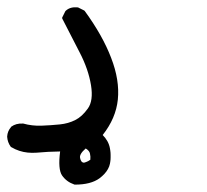

<svg xmlns="http://www.w3.org/2000/svg" viewBox="-53 -246 573 531"><path d="M152.3 264.2Q130.9 256.8 118.7 239.3Q106.9 222.2 113.3 172.9Q80.1 173.3 47.9 176.3Q35.6 177.2 23.7 176Q11.7 174.8 0.5 171.1Q-10.7 167.5 -21.5 161.1L-22.5 160.6L-23.4 159.7Q-32.2 147.5 -33.2 132.3V131.8V131.3Q-32.2 116.7 -22.9 106L-22.5 105L-22 104.5Q-8.8 94.7 10.3 95.7H10.7H11.2Q35.6 102.5 61.5 101.6Q87.4 100.6 112.3 98.1Q136.2 95.7 155.3 85.9Q173.8 76.7 189.9 54.2Q205.6 32.7 198.7 -10.3Q191.4 -54.7 167.5 -100.6Q143.1 -147.5 119.6 -193.8L118.7 -196.3L119.6 -198.7L127.4 -214.4L127.9 -215.3L128.9 -216.3Q135.3 -222.2 143.6 -224.4Q151.9 -226.6 161.6 -225.6H162.6L163.6 -225.1L179.2 -217.3L180.7 -216.3L181.6 -215.3Q231 -147.5 254.4 -85.9Q278.3 -24.4 272.9 29.3Q267.6 81.1 231 127.4Q238.8 135.3 243.9 144.3Q249 153.3 251 164.1Q251.5 167 252 170.2Q252.4 173.3 252.7 176.5Q252.9 179.7 252.9 182.9Q252.9 186 252.9 189.2Q252.9 192.4 252.7 195.3Q252.4 198.2 252 201.2Q251.5 204.1 251 207Q249.5 214.4 245.6 221.4Q241.7 228.5 235.8 234.9Q230 241.2 222.2 247.1Q198.2 264.6 154.3 264.6H153.3ZM196.8 195.8Q197.8 187 195.8 178.7Q194.3 170.9 184.1 164.6Q166 180.2 168.5 190.9Q170.9 202.6 177.2 203.6Q178.7 204.1 180.7 203.6Q182.6 203.1 185.1 202.1Q187.5 201.2 190.7 199.7Q193.8 198.2 196.8 195.8Z"/></svg>

Font: NaikaiFont
Style: SemiBold
Weight: 600
Version: Version 1.89